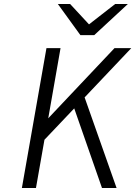

<svg xmlns="http://www.w3.org/2000/svg" viewBox="-20 -941 677 961"><path d="M89.5 0 212.5 -700H283L221.5 -349L553 -700H637L403.5 -453.5L563.5 0H490.5L351.5 -398.5L202.5 -241.5L160 0ZM382.5 -765 269.5 -921H331L425.5 -819L556.5 -921H620L451.5 -765Z"/></svg>

Font: Overpass Light
Style: Italic
Weight: 300
Italic angle: -10°
Designer: Delve Withrington, Dave Bailey, Thomas Jockin
Foundry: Delve Fonts LLC
Version: Version 4.000; ttfautohint (v1.8.3)